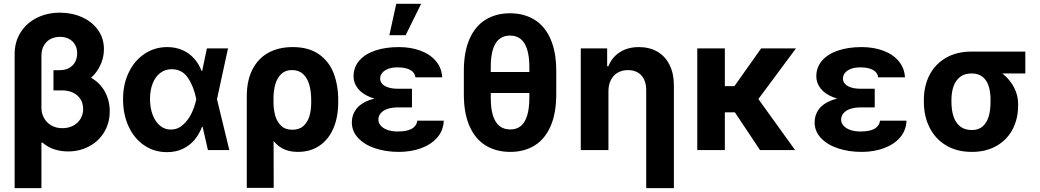

<svg xmlns="http://www.w3.org/2000/svg" viewBox="-20 -783 5428 1002"><path d="M552.7 -202.3Q552.7 -141.9 524.2 -94.1Q495.6 -46.3 445.7 -19.5Q395.7 7.3 335.1 7.3Q297.3 7.3 263.5 -3.6Q229.6 -14.6 200.9 -39.5L196.2 -37.6V-220.7Q196.4 -191.2 209.7 -167.1Q223 -142.9 247.7 -128.5Q272.3 -114.1 305.6 -114.1Q338 -114.1 362.7 -127.5Q387.4 -140.8 400.7 -163.7Q414 -186.5 414 -214.3Q414 -243.7 399.7 -265.9Q385.4 -288 360.7 -299.6Q335.9 -311.2 305.2 -311.2H259V-408.8H325.7Q396.8 -408.8 448.4 -381.2Q500 -353.7 526.4 -306.5Q552.7 -259.4 552.7 -202.3ZM522.3 -527.3Q522.5 -476.7 497.3 -430.2Q472.1 -383.6 423.7 -354.2Q375.4 -324.9 311.1 -324.9H259V-416.7H290.6Q322.9 -416.7 343.9 -430Q364.8 -443.3 373.8 -462.9Q382.9 -482.5 382.7 -504.8Q382.9 -529.8 371.8 -549.4Q360.8 -569.1 340.2 -579.9Q319.7 -590.7 292.8 -590.7Q264.9 -590.7 243.3 -579.2Q221.7 -567.6 209 -545.2Q196.2 -522.8 196.2 -492V198.9H56.4V-500.6Q56.4 -565.2 87.8 -614.4Q119.2 -663.6 172.9 -690.2Q226.7 -716.9 292.8 -716.9Q355.1 -716.9 407.8 -693.4Q460.5 -669.9 491.4 -626.7Q522.3 -583.5 522.3 -527.3Z M622.2 -265.2Q622.2 -344.3 652.6 -406.5Q683 -468.6 735.7 -503Q788.5 -537.3 853.2 -537.3Q895.5 -537.3 930.9 -522.1Q966.3 -506.9 991.9 -478.8Q1017.5 -450.8 1032.5 -412.1H1076.3L1112 -266.6L1176.8 0H1065.1L1004.1 -266.6Q991.1 -331.9 960.7 -376.8Q930.4 -421.8 876.1 -421.8Q841.3 -421.8 815.9 -402Q790.4 -382.3 776.6 -347Q762.8 -311.7 762.8 -266.2Q762.8 -220.5 776.5 -184.1Q790.3 -147.7 814.8 -127.3Q839.4 -106.8 871.4 -106.8Q906.7 -106.8 934.3 -131Q961.9 -155.2 979 -190.5Q996.1 -225.9 1004.1 -263.8L1059.7 -530.4H1169.9L1112 -263.8L1076.3 -121.2H1034.3Q1019.5 -81.9 994.5 -52.4Q969.5 -22.9 933.3 -5.9Q897.1 11.2 850.8 11Q784.6 10.8 732.6 -24.5Q680.7 -59.7 651.5 -122.4Q622.2 -185.1 622.2 -265.2Z M1507.6 -537.3Q1590.3 -537.3 1643.4 -500.6Q1696.6 -463.9 1720.9 -401.6Q1745.1 -339.2 1745.1 -259.3V-249.6Q1745.1 -172 1720 -113.5Q1695 -55 1647.4 -22.7Q1599.8 9.7 1535.1 9.7Q1475.6 9.7 1437.5 -18.8Q1399.3 -47.3 1377.5 -98Q1355.7 -148.7 1342.1 -224L1407.2 -250.1Q1407.4 -212.3 1416.1 -180.4Q1424.8 -148.5 1446.5 -127.2Q1468.3 -105.9 1505.6 -105.9Q1542 -105.9 1564.1 -126.1Q1586.1 -146.3 1595.2 -178.1Q1604.3 -209.9 1604.1 -249.6V-259.3Q1604.1 -304.9 1594.2 -340.3Q1584.2 -375.7 1561.8 -396.6Q1539.5 -417.4 1503.7 -417.4Q1470 -417.4 1448.5 -397.5Q1426.9 -377.5 1417 -343.7Q1407.1 -309.8 1407.2 -267.2L1408.4 197.5H1267.9V-279.9Q1267.9 -362.3 1297.2 -420.1Q1326.5 -477.9 1380.4 -507.6Q1434.2 -537.3 1507.6 -537.3Z M2130 -277.8V-222.4H2055.2Q2027.3 -222.4 2004.8 -215.5Q1982.3 -208.6 1968.5 -193.9Q1954.8 -179.2 1954.6 -158.3Q1954.8 -141.5 1966.8 -127.6Q1978.8 -113.6 2001.4 -105.2Q2023.9 -96.8 2055.3 -96.8Q2103.7 -96.8 2128.7 -110.9Q2153.6 -125.1 2157.8 -153.1H2295.9Q2293.7 -101.5 2261.6 -64.9Q2229.5 -28.3 2177.1 -9.3Q2124.6 9.7 2062.1 9.7Q1992.8 9.7 1936.9 -9.3Q1881.1 -28.2 1848.7 -63.2Q1816.3 -98.2 1816.1 -144.4Q1816.3 -183.4 1838.6 -213.3Q1860.8 -243.2 1907.3 -260.5Q1953.7 -277.8 2024.7 -277.8ZM1825 -384.3Q1825.2 -432.5 1855.4 -467Q1885.5 -501.6 1938.8 -519.4Q1992.1 -537.3 2061.5 -537.3Q2124.3 -537.3 2174.9 -518.4Q2225.5 -499.5 2255.3 -463.7Q2285.1 -427.9 2287.8 -379.3H2148.1Q2144.5 -405.4 2120.2 -418.4Q2095.9 -431.4 2054.4 -431.4Q2025.9 -431.4 2005.6 -423.6Q1985.3 -415.8 1974.6 -402.5Q1964 -389.2 1963.8 -373.4Q1964 -357 1974.9 -345.2Q1985.8 -333.3 2006.3 -326.7Q2026.7 -320 2055.2 -320H2130V-257.3H2024.7Q1959.1 -257.3 1914.3 -275.1Q1869.4 -292.9 1847.3 -321.5Q1825.2 -350.1 1825 -384.3ZM2047.9 -763.1H2177.8L2097 -599.2H2011.9Z M2822 -297.7H2470.6V-407.4H2822ZM2643.1 9.7Q2569.5 9.7 2515.1 -23.5Q2460.7 -56.7 2430.6 -124.1Q2400.5 -191.5 2400.7 -292.3V-412.3Q2400.5 -512.1 2430.4 -579.8Q2460.4 -647.4 2514.6 -680.5Q2568.9 -713.7 2641.7 -713.7Q2714.3 -713.7 2768.5 -680.7Q2822.8 -647.8 2852.8 -580.2Q2882.8 -512.5 2883 -412.3V-292.3Q2882.8 -191.3 2853.2 -124Q2823.6 -56.7 2769.7 -23.5Q2715.8 9.7 2643.1 9.7ZM2641.7 -597.4Q2608.7 -597.4 2586.3 -579.6Q2564 -561.9 2552.5 -525.5Q2541 -489 2541.2 -433.3V-273.9Q2541 -216.8 2552.6 -180Q2564.3 -143.2 2586.9 -125.3Q2609.4 -107.4 2643.1 -107.4Q2674.9 -107.4 2696.7 -124.2Q2718.5 -141 2730.5 -177.9Q2742.4 -214.7 2742.6 -273.9V-433.3Q2742.4 -490.6 2730.3 -527.2Q2718.2 -563.8 2695.7 -580.6Q2673.3 -597.4 2641.7 -597.4Z M3155.3 0H3010.9V-530.4H3148.6V-437.1H3154.8Q3167 -468.1 3189.7 -490.7Q3212.4 -513.2 3243.8 -525.3Q3275.3 -537.3 3314.1 -537.3Q3369.3 -537.3 3410.6 -513.4Q3451.9 -489.6 3474.3 -444.3Q3496.8 -399.1 3496.8 -337.8V198.9H3352.4V-312.4Q3352.4 -345 3341.2 -368.6Q3329.9 -392.2 3308.4 -404.7Q3286.9 -417.1 3257.2 -417.1Q3227.2 -417.1 3204.2 -404.1Q3181.2 -391 3168.3 -366.1Q3155.3 -341.2 3155.3 -307Z M3762.8 0H3618.9V-530.4H3762.8ZM3886.3 -196.9H3737.5L3720 -333.5H3812.8L3952.2 -530.4H4134ZM3803.8 -213.9 3922.6 -287.1 4129.3 0H3946.2Z M4545 -277.8V-222.4H4470.2Q4442.3 -222.4 4419.8 -215.5Q4397.4 -208.6 4383.6 -193.9Q4369.8 -179.2 4369.6 -158.3Q4369.8 -141.5 4381.8 -127.6Q4393.9 -113.6 4416.4 -105.2Q4439 -96.8 4470.3 -96.8Q4518.7 -96.8 4543.7 -110.9Q4568.7 -125.1 4572.8 -153.1H4710.9Q4708.7 -101.5 4676.7 -64.9Q4644.6 -28.3 4592.1 -9.3Q4539.7 9.7 4477.1 9.7Q4407.9 9.7 4352 -9.3Q4296.1 -28.2 4263.7 -63.2Q4231.4 -98.2 4231.2 -144.4Q4231.4 -183.4 4253.6 -213.3Q4275.9 -243.2 4322.3 -260.5Q4368.8 -277.8 4439.8 -277.8ZM4240.1 -384.3Q4240.3 -432.5 4270.4 -467Q4300.6 -501.6 4353.9 -519.4Q4407.2 -537.3 4476.5 -537.3Q4539.3 -537.3 4590 -518.4Q4640.6 -499.5 4670.4 -463.7Q4700.2 -427.9 4702.8 -379.3H4563.1Q4559.6 -405.4 4535.3 -418.4Q4510.9 -431.4 4469.5 -431.4Q4441 -431.4 4420.7 -423.6Q4400.4 -415.8 4389.7 -402.5Q4379.1 -389.2 4378.9 -373.4Q4379.1 -357 4390 -345.2Q4400.9 -333.3 4421.3 -326.7Q4441.7 -320 4470.2 -320H4545V-257.3H4439.8Q4374.2 -257.3 4329.3 -275.1Q4284.4 -292.9 4262.3 -321.5Q4240.3 -350.1 4240.1 -384.3Z M5050.8 -513.8Q5056.9 -511.5 5062.8 -505.6Q5068.7 -499.8 5076.5 -491.7Q5084.7 -479 5093.5 -469Q5102.2 -459.1 5115 -449.7Q5127.8 -440.2 5145.3 -434.9Q5183.6 -422.3 5217.9 -393.8Q5252.1 -365.3 5272.7 -325.4Q5293.2 -285.5 5293.2 -241.7V-232Q5293.4 -163.6 5264.9 -108.9Q5236.4 -54.1 5181.7 -22.2Q5127 9.7 5052.2 9.7Q4973.8 9.7 4917.3 -24.3Q4860.8 -58.3 4831.2 -117.3Q4801.6 -176.4 4801.4 -251.4V-262.4Q4801.6 -334.7 4831 -391.6Q4860.4 -448.6 4916.6 -481.2Q4972.7 -513.8 5050.8 -513.8ZM5052.2 -104.4Q5087 -104.4 5108.7 -123.8Q5130.4 -143.2 5139.9 -175.8Q5149.5 -208.3 5149.3 -251.4V-262.4Q5149.5 -301.9 5139.9 -332.8Q5130.4 -363.6 5108.1 -381.7Q5085.9 -399.7 5050.8 -399.7Q5013.9 -399.7 4990.6 -381.7Q4967.2 -363.6 4956.3 -332.7Q4945.5 -301.7 4945.3 -262.4V-251.4Q4945.5 -208.1 4956 -175.7Q4966.5 -143.2 4990.1 -123.8Q5013.8 -104.4 5052.2 -104.4ZM5330.9 -399.7H5050.8V-513.8H5330.9Z"/></svg>

Font: Pretendard Variable
Style: Regular
Weight: 400
Designer: Base glyphs from Inter by Rasmus Andersson; Hangul glyphs from Noto Sans CJK(Source Han Sans) by Jang Soo-young and Kang
Foundry: Kil Hyung-jin
Version: Version 1.100;FEAKit 1.0